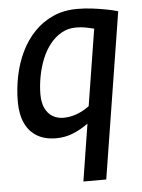

<svg xmlns="http://www.w3.org/2000/svg" viewBox="-54 -592 627 845"><g transform="rotate(-5 259.5 -169.5)"><path d="M498 -523 381 210H280L320 -42Q285 -17 250.5 -3.5Q216 10 177 10Q128 10 93.5 -10.5Q59 -31 41 -70Q23 -109 23 -165Q23 -222 34.5 -278Q46 -334 69.5 -383Q93 -432 128.5 -469Q164 -506 211.5 -527.5Q259 -549 319 -549Q353 -549 384.5 -545Q416 -541 445.5 -535.5Q475 -530 498 -523ZM386 -456Q371 -460 350.5 -464Q330 -468 306 -468Q271 -468 242 -451.5Q213 -435 191 -407Q169 -379 154.5 -343Q140 -307 132.5 -266.5Q125 -226 125 -187Q125 -152 136.5 -127.5Q148 -103 169 -90Q190 -77 217 -77Q246 -77 274.5 -87Q303 -97 332 -118Z"/></g></svg>

Font: Georama ExtraCondensed Thin Medium
Style: Italic
Weight: 500
Italic angle: -9°
Version: Version 1.001